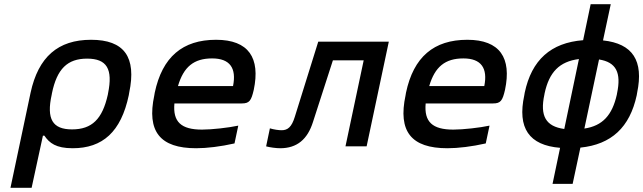

<svg xmlns="http://www.w3.org/2000/svg" viewBox="-20 -699 3072 917"><path d="M595 -244 597 -256C633 -427 573 -509 415 -509C257 -509 163 -427 126 -256L30 198H131L185 -51H192C216 -16 247 9 327 9C470 9 558 -69 595 -244ZM227 -247 228 -253C252 -370 302 -419 396 -419C490 -419 520 -370 496 -253L495 -247C469 -130 419 -81 324 -81C231 -81 201 -130 227 -247Z M1192 -270C1224 -422 1168 -509 1012 -509C852 -509 755 -427 719 -256L717 -244C680 -71 744 9 917 9C968 9 1034 1 1100 -14L1118 -99C1072 -89 992 -80 945 -80C845 -80 805 -117 813 -205H1135C1171 -205 1180 -218 1192 -270ZM830 -288C857 -380 906 -420 993 -420C1079 -420 1110 -373 1093 -288Z M1475 -117 1570 -411H1717L1630 0H1731L1837 -500H1500L1388 -141C1373 -92 1354 -77 1325 -77C1311 -77 1289 -80 1269 -86L1251 0C1269 5 1299 9 1318 9C1399 9 1449 -34 1475 -117Z M2392 -270C2424 -422 2368 -509 2212 -509C2052 -509 1955 -427 1919 -256L1917 -244C1880 -71 1944 9 2117 9C2168 9 2234 1 2300 -14L2318 -99C2272 -89 2192 -80 2145 -80C2045 -80 2005 -117 2013 -205H2335C2371 -205 2380 -218 2392 -270ZM2030 -288C2057 -380 2106 -420 2193 -420C2279 -420 2310 -373 2293 -288Z M2486 -256 2484 -244C2450 -87 2507 -5 2655 7L2619 179H2715L2752 6C2900 -9 2988 -91 3021 -244L3023 -256C3055 -409 3002 -491 2860 -506L2897 -679H2801L2765 -507C2611 -495 2519 -413 2486 -256ZM2580 -247 2581 -253C2603 -355 2652 -405 2745 -417L2675 -83C2587 -95 2558 -145 2580 -247ZM2771 -85 2841 -415C2923 -402 2948 -352 2927 -253L2926 -247C2904 -149 2858 -98 2771 -85Z"/></svg>

Font: LT Wave Mono Medium
Style: Italic
Weight: 500
Designer: Daniel Lyons
Version: Version 2.5 (Glyphs App)